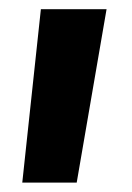

<svg xmlns="http://www.w3.org/2000/svg" viewBox="-20 -781 288 418"><path d="M28.5 -383.5 69 -761H212L147 -383.5Z"/></svg>

Font: Spline Sans
Style: Regular
Weight: 400
Designer: Eben Sorkin, Mirko Velimirovic
Foundry: Sorkin Type
Version: Version 1.001